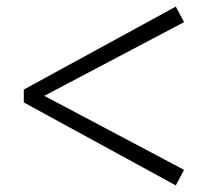

<svg xmlns="http://www.w3.org/2000/svg" viewBox="-20 -656 642 581"><path d="M537 -142 114 -366 537 -589 512 -636 52 -385V-346L512 -95Z"/></svg>

Font: AllPunType Bold
Style: Regular
Weight: 700
Version: 1.0